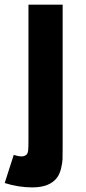

<svg xmlns="http://www.w3.org/2000/svg" viewBox="-41 -562 367 817"><path d="M96.7 235.4Q37.1 235.4 -21 216.8L17.6 96.7Q35.2 103.5 52.2 103.5Q62.5 103.5 72.3 95.7Q77.6 89.4 78.9 77.6Q80.1 65.9 80.1 33.2V-542H225.6V63.5Q225.6 99.6 225.1 115.2Q224.6 130.9 219 154.3Q213.4 177.7 202.1 193.4Q170.9 235.4 96.7 235.4Z"/></svg>

Font: Acari Sans Neue Black
Style: Regular
Weight: 900
Designer: Alfredo Marco Pradil
Foundry: Alfredo Marco Pradil
Version: Version 1.045;June 16, 2019;FontCreator 11.5.0.2425 64-bit; 